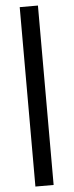

<svg xmlns="http://www.w3.org/2000/svg" viewBox="-62 -805 386 1008"><g transform="rotate(-5 130.5 -301.0)"><path d="M82.5 -773.5H178.5V172H82.5Z"/></g></svg>

Font: Lato
Style: Bold
Weight: 700
Designer: Lukasz Dziedzic
Foundry: tyPoland Lukasz Dziedzic
Version: Version 2.007; 2014-02-27